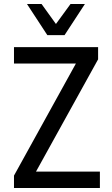

<svg xmlns="http://www.w3.org/2000/svg" viewBox="-20 -941 562 961"><path d="M50 0V-62L382 -663L393 -623H50V-705H471V-644L138 -42L127 -82H480V0ZM217 -765 115 -921H188L260 -821L333 -921H405L303 -765Z"/></svg>

Font: Nunito Sans 7pt Condensed Medium
Style: Regular
Weight: 500
Width: 3
Designer: Vernon Adams
Foundry: Vernon Adams
Version: Version 3.101;gftools[0.9.27]